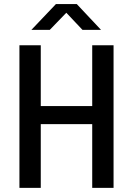

<svg xmlns="http://www.w3.org/2000/svg" viewBox="-20 -904 640 924"><path d="M73.5 0V-686H176.2V-393.5H423.8V-686H526.5V0H423.8V-306.5H176.2V0ZM131 -760.2 249.2 -884.5H349.5L466.2 -760.2H377L283.5 -859.2H315.2L219.5 -760.2Z"/></svg>

Font: Chivo Mono Medium
Style: Regular
Weight: 500
Monospace: yes
Designer: Hector Gatti
Foundry: Omnibus-Type
Version: Version 1.008